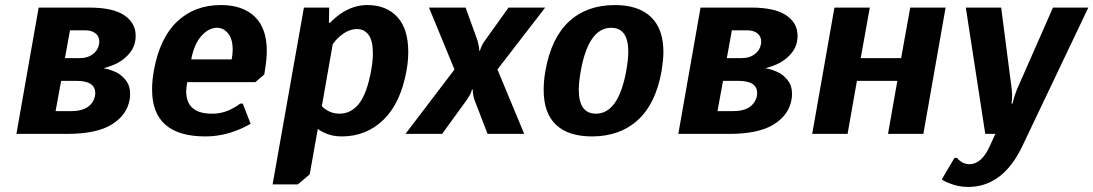

<svg xmlns="http://www.w3.org/2000/svg" viewBox="-20 -530 4328 760"><path d="M133 -500H333Q427 -500 472 -469.5Q517 -439 517 -389Q517 -351 496.5 -324Q476 -297 446 -281Q421 -268 390 -260Q423 -254 449 -239Q470 -225 482.5 -206Q495 -187 495 -159Q495 -144 493 -135Q482 -74 422 -37Q362 0 245 0H45ZM297 -300Q327 -300 347.5 -315.5Q368 -331 372 -355Q373 -359 373 -366Q373 -386 358 -398Q343 -410 317 -410H257L237 -300ZM260 -90Q303 -90 326.5 -106Q350 -122 356 -150Q357 -154 357 -162Q357 -210 282 -210H222L200 -90Z M582 -175Q582 -212 589 -250Q612 -379 681 -444.5Q750 -510 854 -510Q941 -510 988.5 -464Q1036 -418 1036 -329Q1036 -298 1030 -260L1026 -235L991 -205H721Q717 -179 717 -169Q717 -80 819 -80Q863 -80 899 -100Q917 -109 931 -120H941L972 -40Q942 -23 920 -15Q858 10 793 10Q582 10 582 -175ZM897 -295Q901 -314 901 -334Q901 -375 883 -397.5Q865 -420 839 -420Q806 -420 777 -387.5Q748 -355 737 -295Z M1183 -500H1283L1282 -440H1287Q1300 -455 1327 -475Q1378 -510 1434 -510Q1509 -510 1552.5 -463Q1596 -416 1596 -325Q1596 -288 1589 -250Q1566 -122 1498 -56Q1430 10 1333 10Q1293 10 1263 -5Q1247 -12 1238 -20L1206 160L1159 200H1059ZM1449 -250Q1456 -288 1456 -319Q1456 -369 1439 -392Q1422 -415 1393 -415Q1358 -415 1324 -385Q1309 -372 1297 -355L1254 -110Q1261 -101 1272 -95Q1295 -80 1324 -80Q1369 -80 1400.5 -119Q1432 -158 1449 -250Z M1779 -255 1678 -500H1823L1870 -370Q1874 -355 1876 -342Q1878 -335 1876 -330H1880L1884 -342Q1890 -357 1900 -370L1993 -500H2138L1949 -255L2055 0H1910L1858 -135Q1854 -146 1852 -162Q1851 -168 1852 -175H1848Q1846 -167 1844 -162Q1842 -157 1828 -135L1730 0H1585Z M2132 -174Q2132 -211 2139 -250Q2162 -380 2232.5 -445Q2303 -510 2414 -510Q2507 -510 2556.5 -463Q2606 -416 2606 -323Q2606 -296 2599 -250Q2576 -120 2505 -55Q2434 10 2323 10Q2230 10 2181 -36Q2132 -82 2132 -174ZM2459 -250Q2467 -296 2467 -325Q2467 -420 2399 -420Q2310 -420 2279 -250Q2271 -204 2271 -175Q2271 -80 2339 -80Q2428 -80 2459 -250Z M2753 -500H2953Q3047 -500 3092 -469.5Q3137 -439 3137 -389Q3137 -351 3116.5 -324Q3096 -297 3066 -281Q3041 -268 3010 -260Q3043 -254 3069 -239Q3090 -225 3102.5 -206Q3115 -187 3115 -159Q3115 -144 3113 -135Q3102 -74 3042 -37Q2982 0 2865 0H2665ZM2917 -300Q2947 -300 2967.5 -315.5Q2988 -331 2992 -355Q2993 -359 2993 -366Q2993 -386 2978 -398Q2963 -410 2937 -410H2877L2857 -300ZM2880 -90Q2923 -90 2946.5 -106Q2970 -122 2976 -150Q2977 -154 2977 -162Q2977 -210 2902 -210H2842L2820 -90Z M3195 0 3283 -500H3423L3387 -300H3547L3583 -500H3723L3635 0H3495L3532 -210H3372L3335 0Z M3737 195Q3720 189 3708 180L3758 95H3768Q3775 104 3782 108Q3797 120 3818 120Q3841 120 3861.5 102Q3882 84 3897 50L3920 0H3880L3803 -500H3943L3985 -175Q3987 -152 3986 -140L3984 -120H3988Q3989 -125 3993 -140Q3995 -148 4005 -175L4148 -500H4288L4026 50Q3949 210 3812 210Q3773 210 3737 195Z"/></svg>

Font: Scada
Style: Bold Italic
Weight: 700
Italic angle: -10°
Version: Version 4.000